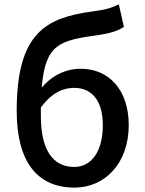

<svg xmlns="http://www.w3.org/2000/svg" viewBox="-20 -841 658 874"><path d="M544 -719 521 -821C486 -805 464 -797 401 -789C193 -760 56 -696 56 -336C56 -108 147 13 319 13C458 13 566 -98 566 -271C566 -435 473 -528 348 -528C280 -528 217 -498 170 -442C186 -643 254 -657 425 -681C472 -688 515 -698 544 -719ZM166 -312V-352C217 -420 268 -441 317 -441C401 -441 448 -380 448 -271C448 -154 398 -81 318 -81C218 -81 166 -163 166 -312Z"/></svg>

Font: Spoqa Han Sans Neo Medium
Style: Regular
Weight: 500
Designer: [Spoqa Han Sans Neo] Dong-huui Kim ___ Younghwa Kang ___ Yujin Lee ___ [Noto Sans] Ryoko NISHIZUKA ____ (kana & ideograp
Foundry: Spoqa (http://www.spoqa-han-sans.com)
Version: Version 1.100;hotconv 1.0.109;makeotfexe 2.5.65596